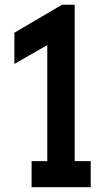

<svg xmlns="http://www.w3.org/2000/svg" viewBox="-20 -781 459 801"><path d="M111.8 0V-108.9H177.2V-592.8L40 -514.2V-644.5L238.8 -761.2H291.5V-108.9H358.4V0Z"/></svg>

Font: Twentytwelve Slab
Style: TwentytwelveSlab
Weight: 700
Designer: Domenico Catapano
Version: Version 1.00 2012